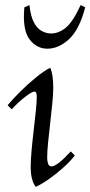

<svg xmlns="http://www.w3.org/2000/svg" viewBox="-20 -722 356 757"><path d="M121 15Q101 -11 101 -64Q101 -90 104.5 -129Q108 -168 113 -210Q118 -252 121.5 -287Q125 -322 125 -341Q125 -361 116 -361Q106 -361 79 -340Q52 -319 26 -291L10 -307Q28 -329 58 -359Q88 -389 121 -416Q154 -443 178 -455Q184 -442 187 -421.5Q190 -401 190 -376Q190 -354 186.5 -316.5Q183 -279 178 -237.5Q173 -196 169.5 -159Q166 -122 166 -99Q166 -88 169.5 -77Q173 -66 183 -66Q205 -66 259 -125L275 -109Q258 -87 231 -62.5Q204 -38 175 -17.5Q146 3 121 15ZM298 -702 316 -693Q293 -605 252 -567.5Q211 -530 167 -530Q124 -530 96 -567.5Q68 -605 76 -693L96 -702Q101 -657 114 -633Q127 -609 145 -599.5Q163 -590 182 -590Q211 -590 239 -612.5Q267 -635 298 -702Z"/></svg>

Font: Bona Nova
Style: Italic
Weight: 400
Italic angle: -4°
Designer: Mateusz Machalski
Foundry: Capitalics
Version: Version 4.001; ttfautohint (v1.8.3)